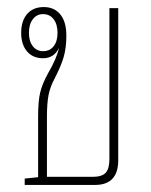

<svg xmlns="http://www.w3.org/2000/svg" viewBox="-20 -524 429 544"><path d="M50 0V-18L88 -22V-194Q88 -238 94 -262.5Q100 -287 116 -316Q141 -359 147 -388Q133 -359 102 -359Q73 -359 56.5 -378.5Q40 -398 40 -431Q40 -465 57 -484.5Q74 -504 104 -504Q134 -504 151 -483Q168 -462 168 -423Q168 -390 161 -364.5Q154 -339 135 -302Q122 -278 117.5 -254.5Q113 -231 113 -193V-23H243Q269 -23 279.5 -34.5Q290 -46 290 -74V-501H315V-70Q315 0 249 0ZM102 -379Q121 -379 132 -393Q143 -407 143 -431Q143 -455 132 -469.5Q121 -484 102 -484Q84 -484 73 -469.5Q62 -455 62 -431Q62 -407 73 -393Q84 -379 102 -379Z"/></svg>

Font: Noto Sans Thai Looped UI Narrow Thin
Style: Regular
Weight: 100
Width: 4
Designer: Cadson Demak Team
Foundry: Cadson Demak Co., Ltd.
Version: Version 1.000; ttfautohint (v1.8.4.7-5d5b)